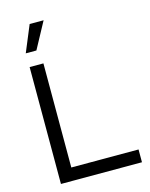

<svg xmlns="http://www.w3.org/2000/svg" viewBox="-137 -1032 870 1117"><g transform="rotate(-15 298.0 -473.0)"><path d="M153 -946H237L151 -787H87ZM171 -77H576V0H88V-704H171Z"/></g></svg>

Font: Prodigy Sans
Style: Regular
Weight: 400
Designer: Wei Huang
Foundry: Wei Huang
Version: Version 1.003; ttfautohint (v1.8.3)